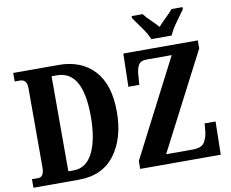

<svg xmlns="http://www.w3.org/2000/svg" viewBox="-95 -1054 1415 1176"><g transform="rotate(-10 613.0 -465.5)"><path d="M20 0H302Q450 0 527 -103Q604 -206 604 -370Q604 -540 523 -627Q442 -714 302 -714H20V-661H53Q72 -661 84 -648.5Q96 -636 96 -602V-114Q96 -53 59 -53H20ZM248 -62V-653H282Q442 -653 442 -370Q442 -227 401 -144.5Q360 -62 282 -62ZM684 0H1185L1189 -206H1121L1117 -161Q1114 -124 1096.5 -92.5Q1079 -61 1022 -61H856L1168 -664V-714H705L700 -508H768L772 -562Q774 -603 787 -628Q800 -653 840 -653H995L684 -49ZM889 -771H1016Q1029 -805 1060 -847Q1091 -889 1111 -918V-931H1043Q1027 -911 999 -884.5Q971 -858 952 -836Q933 -858 905.5 -884.5Q878 -911 863 -931H795V-918Q815 -889 845.5 -847Q876 -805 889 -771Z"/></g></svg>

Font: Noto Serif ExtraCondensed Extra
Style: Regular
Weight: 800
Width: 3
Designer: Monotype Design Team
Foundry: Monotype Imaging Inc.
Version: Version 1.002